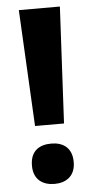

<svg xmlns="http://www.w3.org/2000/svg" viewBox="-53 -747 388 792"><g transform="rotate(-5 141.0 -350.5)"><path d="M201 -232 226 -714H56L81 -232ZM54 -70C54 -11 93 13 141 13C187 13 227 -11 227 -70C227 -132 187 -154 141 -154C93 -154 54 -132 54 -70Z"/></g></svg>

Font: Noto Sans Myanmar UI
Style: Bold
Weight: 700
Designer: Monotype Design Team
Foundry: Monotype Imaging Inc.
Version: Version 2.103